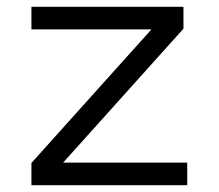

<svg xmlns="http://www.w3.org/2000/svg" viewBox="-20 -542 641 562"><path d="M72 0V-65L435 -469L451 -456H72V-522H517V-458L154 -54L139 -66H528V0Z"/></svg>

Font: Lexend Giga Light
Style: Regular
Weight: 300
Version: Version 1.007